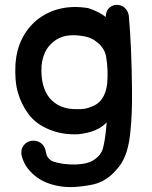

<svg xmlns="http://www.w3.org/2000/svg" viewBox="-20 -555 617 781"><path d="M292 205Q329 202 358 195.5Q387 189 412.5 172.5Q438 156 464 123Q503 74 511 -26Q518 -93 517 -193Q515 -369 504 -491Q501 -511 486.5 -524Q472 -537 448 -535Q411 -526 410 -486Q384 -507 339 -522Q216 -542 129 -473Q51 -406 43 -296Q39 -225 53 -178Q67 -129 97.5 -89Q128 -49 181 -28Q233 -6 299 -9Q376 -17 414 -57Q408 17 398 51Q391 75 365 93.5Q339 112 290 114Q236 116 191 100Q172 87 169 73Q166 60 164 52Q157 31 139 22.5Q121 14 102 19Q83 24 72 43Q62 62 70.5 87Q79 112 92 129Q127 174 180.5 192Q234 210 292 205ZM292 -111Q221 -110 182 -156Q144 -203 149 -287Q155 -351 196 -384Q239 -422 319 -408Q350 -403 370 -387Q404 -362 411 -328Q421 -274 416 -215Q407 -138 349 -120Q329 -110 292 -111Z"/></svg>

Font: Balsamiq Sans
Style: Regular
Weight: 400
Designer: Michael Angeles
Foundry: Balsamiq SRL
Version: Version 1.020; ttfautohint (v1.8.4.7-5d5b);gftools[0.9.26]